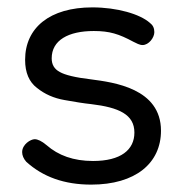

<svg xmlns="http://www.w3.org/2000/svg" viewBox="-20 -484 504 520"><path d="M227 16C347 16 416 -42 416 -130C416 -245 287 -261 227 -269C184 -274 156 -281 142 -289C127 -297 120 -309 120 -326C120 -375 165 -400 234 -400C277 -400 302 -392 341 -371C349 -367 358 -362 366 -362C383 -362 398 -382 398 -397C398 -408 394 -416 386 -422C359 -446 297 -464 230 -464C115 -464 48 -409 48 -322C48 -287 59 -262 80 -246C101 -229 126 -218 155 -213C183 -208 207 -204 227 -202C302 -193 344 -174 344 -125C344 -78 307 -48 232 -48C179 -48 138 -63 106 -91C93 -102 82 -107 74 -107C63 -107 40 -93 40 -72C40 -63 44 -54 51 -46C96 -5 154 16 227 16Z"/></svg>

Font: Dongle Light
Style: Regular
Weight: 300
Designer: Yanghee Ryu
Foundry: Yanghee Ryu
Version: Version 2.000